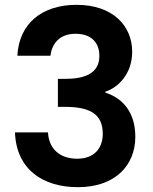

<svg xmlns="http://www.w3.org/2000/svg" viewBox="-20 -768 633 796"><path d="M297 -748C156 -748 59 -672 52 -537H189C195 -584 224 -628 293 -628C357 -628 392 -593 392 -536C392 -464 332 -441 250 -441H220V-325H249C355 -325 406 -294 406 -213C406 -153 370 -110 300 -110C224 -110 182 -155 179 -219H42C48 -65 158 8 303 8C456 8 541 -81 541 -201C541 -299 492 -360 417 -384V-388C470 -405 528 -462 528 -553C528 -662 447 -748 297 -748Z"/></svg>

Font: Malmofest SemiBold
Style: Regular
Weight: 600
Designer: Jonny Pinhorn (Poppins), Kolossal
Version: Version 1.004;Glyphs 3.1.2 (3151)